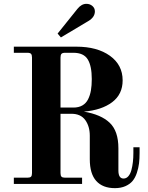

<svg xmlns="http://www.w3.org/2000/svg" viewBox="-20 -954 770 996"><path d="M293.9 -396H360.8Q388.2 -396 407.2 -407Q426.3 -418 436.8 -438.7Q447.3 -459.5 451.7 -485.1Q456.1 -510.7 456.1 -543.9Q456.1 -611.8 435.1 -646Q414.1 -680.2 360.8 -680.2H317.9Q304.2 -680.2 299.1 -674.8Q293.9 -669.4 293.9 -655.8ZM51.8 -711.9H376Q484.4 -711.9 550.3 -664.6Q616.2 -617.2 616.2 -537.1Q616.2 -464.8 561.8 -423.8Q507.3 -382.8 415 -375Q504.4 -359.9 549.3 -316.9Q594.2 -273.9 594.2 -185.1V-69.8Q594.2 -27.8 621.1 -27.8Q635.3 -27.8 645.8 -39.8Q656.2 -51.8 661.6 -71.8Q667 -91.8 669.4 -113.8Q671.9 -135.7 671.9 -160.2V-189.9H704.1V-160.2Q704.1 -130.4 701.2 -106.2Q698.2 -82 689.9 -57.1Q681.6 -32.2 668 -15.6Q654.3 1 630.9 11.5Q607.4 22 576.2 22Q512.7 22 479.2 -15.4Q445.8 -52.7 445.8 -127.9V-250Q445.8 -298.3 422.4 -331.1Q398.9 -363.8 350.1 -363.8H293.9V-56.2Q293.9 -42.5 299.1 -37.4Q304.2 -32.2 317.9 -32.2H405.8V0H51.8V-32.2H122.1Q135.7 -32.2 140.9 -37.4Q146 -42.5 146 -56.2V-655.8Q146 -669.4 140.9 -674.8Q135.7 -680.2 122.1 -680.2H51.8ZM278.8 -779.8 381.8 -908.2Q402.8 -934.1 428.2 -934.1Q446.3 -934.1 459.2 -923.1Q472.2 -912.1 472.2 -895Q472.2 -865.2 439 -845.2L295.9 -759.8Z"/></svg>

Font: Flanker Steampunk
Style: Bold
Weight: 700
Designer: Alexey Kryukov, Leonardo Di Lena
Foundry: Alexey Kryukov, Leonardo Di Lena
Version: 1.210